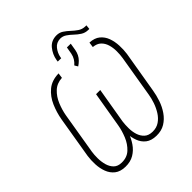

<svg xmlns="http://www.w3.org/2000/svg" viewBox="-238 -1051 1221 1221"><g transform="rotate(-45 372.5 -440.0)"><path d="M637.2 -801.3H647.5L644.5 -772H634.8Q607.9 -772.5 587.2 -785.9Q566.4 -799.3 548.6 -816.4Q530.8 -833.5 511.7 -846.4Q492.7 -859.4 469.2 -859.4Q434.6 -858.4 414.1 -832.8Q393.6 -807.1 387.7 -775.9L386.2 -766.6L355.5 -767.1L357.4 -780.3Q364.7 -823.2 392.6 -857.2Q420.4 -891.1 467.8 -891.1Q493.2 -891.1 513.4 -877.7Q533.7 -864.3 551.8 -847.2Q569.8 -830.1 590.1 -816.2Q610.4 -802.2 637.2 -801.3ZM425.8 -653.3 412.6 -675.3Q428.2 -689 438 -704.8Q447.8 -720.7 452.1 -741.7L460.4 -789.6L494.6 -789.1L486.3 -739.7Q482.9 -721.2 474.9 -705.1Q466.8 -689 454.1 -676.3Q441.4 -663.6 425.8 -653.3ZM306.2 -710.4 301.3 -675.3Q254.4 -672.9 223.6 -644Q192.9 -615.2 175.5 -573.2Q158.2 -531.2 150.9 -490.2L104 -209Q100.1 -184.1 100.3 -152.8Q100.6 -121.6 108.6 -92.5Q116.7 -63.5 135.7 -44.4Q154.8 -25.4 189 -24.9Q236.8 -23.9 267.8 -53Q298.8 -82 316.2 -124.3Q333.5 -166.5 340.3 -206.1L381.3 -448.2H415L374 -206.5Q367.7 -169.4 354.5 -130.9Q341.3 -92.3 319.3 -59.8Q297.4 -27.3 264.6 -7.8Q231.9 11.7 187 10.7Q142.6 9.8 116 -11.2Q89.4 -32.2 76.9 -65.4Q64.5 -98.6 62.7 -136.7Q61 -174.8 65.9 -209L112.8 -490.2Q122.1 -543.9 143.8 -593.8Q165.5 -643.6 204.8 -676.3Q244.1 -709 306.2 -710.4ZM578.6 -674.8 583.5 -710Q627 -708 652.8 -686.8Q678.7 -665.5 690.7 -632.8Q702.6 -600.1 704.3 -562.3Q706.1 -524.4 701.2 -490.2L653.8 -209Q647.9 -171.9 634.8 -133.1Q621.6 -94.2 598.9 -61.3Q576.2 -28.3 543.5 -8.3Q510.7 11.7 465.8 10.7Q421.4 9.8 395 -10.7Q368.7 -31.2 356.7 -64Q344.7 -96.7 342.5 -134.3Q340.3 -171.9 345.2 -206.5L385.7 -448.2H418.9L377.9 -206.1Q374.5 -179.7 374.8 -148.7Q375 -117.7 383.8 -89.8Q392.6 -62 412.4 -43.7Q432.1 -25.4 467.3 -24.9Q502.4 -24.4 528.3 -42Q554.2 -59.6 572 -87.9Q589.8 -116.2 600.8 -148.2Q611.8 -180.2 616.2 -209L663.1 -490.2Q667.5 -517.1 667.5 -548.3Q667.5 -579.6 659.2 -607.4Q650.9 -635.3 631.6 -653.6Q612.3 -671.9 578.6 -674.8Z"/></g></svg>

Font: Roboto Condensed ExtraLight
Style: Italic
Weight: 250
Italic angle: -12°
Designer: Christian Robertson
Foundry: Google
Version: Version 3.008; 2023